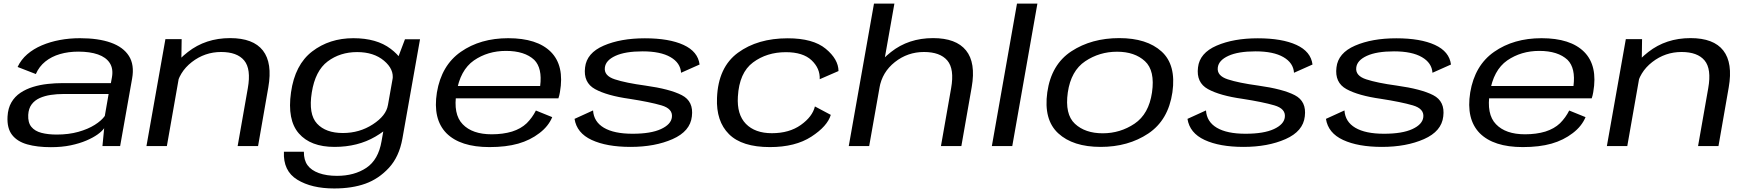

<svg xmlns="http://www.w3.org/2000/svg" viewBox="-20 -805 9634 1058"><path d="M260.5 6Q320.5 6 369.5 -4.2Q418.5 -14.5 455.8 -30.5Q493 -46.5 517.8 -64.2Q542.5 -82 554 -98.5L544.5 0H642L708 -372Q721.5 -447.5 690.5 -496.5Q659.5 -545.5 590.8 -570Q522 -594.5 420.5 -594.5Q362.5 -594.5 309.2 -584.5Q256 -574.5 210.2 -555Q164.5 -535.5 130.2 -506Q96 -476.5 77 -436L177.5 -397Q195.5 -438.5 229.8 -466Q264 -493.5 310.5 -507Q357 -520.5 411.5 -520.5Q475.5 -520.5 519.8 -505Q564 -489.5 584.5 -458.2Q605 -427 597 -380L591 -347H324Q285 -347 243 -342.5Q201 -338 162.5 -326.2Q124 -314.5 92.8 -293.8Q61.5 -273 42.8 -240.8Q24 -208.5 21.5 -163Q18 -98.5 46.5 -61.8Q75 -25 130 -9.5Q185 6 260.5 6ZM292.5 -63.5Q244.5 -63.5 208.2 -73Q172 -82.5 152.8 -106Q133.5 -129.5 135.5 -172Q137.5 -207.5 154.5 -230Q171.5 -252.5 199 -264.8Q226.5 -277 260 -282Q293.5 -287 329 -287H578.5L557.5 -166Q539.5 -140.5 502.2 -117Q465 -93.5 411.8 -78.5Q358.5 -63.5 292.5 -63.5Z M787 0H899.5L979 -452L981 -589.5H891.5ZM1289.5 0H1402L1458.5 -323.5Q1482 -458 1428.8 -526.5Q1375.5 -595 1248 -595Q1113 -595 1015 -518.2Q917 -441.5 903 -362L950.5 -320.5Q965.5 -407.5 1037 -463Q1108.5 -518.5 1198.5 -518.5Q1286.5 -518.5 1325.5 -471.8Q1364.5 -425 1345.5 -318.5Z M1821.5 233.5Q1920 233.5 1993.2 207.2Q2066.5 181 2123 120Q2179.5 59 2197.5 -41.5L2294.5 -588.5H2211.5L2156 -442L2082.5 -27Q2065 75.5 1998.8 119.8Q1932.5 164 1837 164Q1779.5 164 1737.2 148.8Q1695 133.5 1674.5 105.2Q1654 77 1654.5 31H1544.5Q1539.5 137 1618.2 185.2Q1697 233.5 1821.5 233.5ZM1823 4.5Q1951.5 4.5 2048.5 -52.2Q2145.5 -109 2154.5 -161L2117.5 -225.5Q2108 -167.5 2034.5 -119.8Q1961 -72 1869.5 -72Q1775 -72 1727 -123.8Q1679 -175.5 1698 -295Q1717 -415 1785.5 -466.5Q1854 -518 1948 -518Q2039.5 -518 2096 -470.5Q2152.5 -423 2143 -365.5L2201 -426.5Q2210 -477 2133 -535.8Q2056 -594.5 1927 -594.5Q1795.5 -594.5 1700.2 -521.5Q1605 -448.5 1583.5 -295.5Q1562 -144 1626.8 -69.8Q1691.5 4.5 1823 4.5Z M2677 5.5 2689.5 -65Q2582.5 -65 2529.5 -120.5Q2476 -175.5 2495.5 -295Q2515 -418.5 2591.5 -472Q2668 -524.5 2768 -524.5Q2871 -524.5 2924 -475Q2969 -429.5 2956.5 -331H2489.5L2477.5 -263H3057Q3062.5 -279 3065.5 -297.5Q3091 -443 3015.5 -519Q2940 -594.5 2780.5 -594.5Q2627 -594.5 2519.5 -519.5Q2412.5 -445 2387.5 -295.5Q2364 -148.5 2440 -71Q2516.5 5.5 2677 5.5ZM2689.5 -65 2677 5.5Q2768.5 5.5 2835.5 -13.5Q2902 -32.5 2952.5 -71.5Q3002 -109 3023 -159.5L2933 -196Q2913.5 -157 2882.5 -126Q2850.5 -95.5 2801.5 -80Q2751.5 -65 2689.5 -65Z M3454.5 4.5Q3589 4.5 3686.2 -38.5Q3783.5 -81.5 3792.5 -163.5Q3803 -246.5 3737.2 -280.5Q3671.5 -314.5 3535.5 -333.5Q3428.5 -348 3368 -367.8Q3307.5 -387.5 3313 -432.5Q3317.5 -472.5 3371.2 -497.2Q3425 -522 3521 -522Q3620 -522 3674.8 -490.2Q3729.5 -458.5 3733 -404L3835 -449.5Q3826 -521 3746.5 -557.5Q3667 -594 3533.5 -594Q3400 -594 3306.5 -553.5Q3213 -513 3204 -433.5Q3193.5 -350 3259 -314Q3324.5 -278 3448.5 -260.5Q3561 -243 3624.5 -224.5Q3688 -206 3682.5 -159.5Q3678 -119.5 3622.2 -93.8Q3566.5 -68 3466 -68Q3363.5 -68 3307.8 -101Q3252 -134 3248 -196.5L3146 -150Q3158 -72 3240.5 -33.8Q3323 4.5 3454.5 4.5Z M4222.5 5.5Q4362.5 5.5 4451 -52Q4539.5 -109.5 4558 -172L4470.5 -218.5Q4457 -162 4393 -116.5Q4329 -71 4233.5 -71Q4140.5 -71 4090.2 -122.5Q4040 -174 4046 -272.5Q4053.5 -404.5 4129.5 -461Q4205.5 -517.5 4310.5 -517.5Q4405 -517.5 4452.2 -472.8Q4499.5 -428 4497 -368.5L4600.5 -413.5Q4600 -478.5 4530.2 -536.2Q4460.5 -594 4320.5 -594Q4155 -594 4046.2 -514.2Q3937.5 -434.5 3931 -265.5Q3925.5 -137 3997 -65.8Q4068.5 5.5 4222.5 5.5Z M4657 0H4769.5L4908.5 -785H4796ZM5165 0H5277.5L5334.5 -325Q5358 -459.5 5303.2 -527.2Q5248.5 -595 5121.5 -595Q4986.5 -595 4889.5 -518.2Q4792.5 -441.5 4778.5 -362L4826 -320.5Q4841 -407.5 4911.2 -463Q4981.5 -518.5 5071.5 -518.5Q5160 -518.5 5200 -471.8Q5240 -425 5221 -318.5Z M5445.5 0H5558L5696.5 -785H5584Z M6045 4.5Q6197 4.5 6307.5 -69.2Q6418 -143 6440.5 -296.5Q6462 -447.5 6380.8 -521.2Q6299.5 -595 6147.5 -595Q5995 -595 5884 -522.5Q5773 -450 5751 -296.5Q5730 -145.5 5811.2 -70.5Q5892.5 4.5 6045 4.5ZM6056.5 -70.5Q5959.5 -70.5 5903.2 -123Q5847 -175.5 5864 -295.5Q5881.5 -415 5960 -467.5Q6038.5 -520 6135.5 -520Q6232.5 -520 6289 -468Q6345.5 -416 6328 -295.5Q6310.5 -176.5 6231.8 -123.5Q6153 -70.5 6056.5 -70.5Z M6832 4.5Q6966.5 4.5 7063.8 -38.5Q7161 -81.5 7170 -163.5Q7180.5 -246.5 7114.8 -280.5Q7049 -314.5 6913 -333.5Q6806 -348 6745.5 -367.8Q6685 -387.5 6690.5 -432.5Q6695 -472.5 6748.8 -497.2Q6802.5 -522 6898.5 -522Q6997.5 -522 7052.2 -490.2Q7107 -458.5 7110.5 -404L7212.5 -449.5Q7203.5 -521 7124 -557.5Q7044.5 -594 6911 -594Q6777.5 -594 6684 -553.5Q6590.5 -513 6581.5 -433.5Q6571 -350 6636.5 -314Q6702 -278 6826 -260.5Q6938.5 -243 7002 -224.5Q7065.5 -206 7060 -159.5Q7055.5 -119.5 6999.8 -93.8Q6944 -68 6843.5 -68Q6741 -68 6685.2 -101Q6629.5 -134 6625.5 -196.5L6523.5 -150Q6535.5 -72 6618 -33.8Q6700.5 4.5 6832 4.5Z M7595 4.5Q7729.5 4.5 7826.8 -38.5Q7924 -81.5 7933 -163.5Q7943.5 -246.5 7877.8 -280.5Q7812 -314.5 7676 -333.5Q7569 -348 7508.5 -367.8Q7448 -387.5 7453.5 -432.5Q7458 -472.5 7511.8 -497.2Q7565.5 -522 7661.5 -522Q7760.5 -522 7815.2 -490.2Q7870 -458.5 7873.5 -404L7975.5 -449.5Q7966.5 -521 7887 -557.5Q7807.5 -594 7674 -594Q7540.5 -594 7447 -553.5Q7353.5 -513 7344.5 -433.5Q7334 -350 7399.5 -314Q7465 -278 7589 -260.5Q7701.5 -243 7765 -224.5Q7828.5 -206 7823 -159.5Q7818.5 -119.5 7762.8 -93.8Q7707 -68 7606.5 -68Q7504 -68 7448.2 -101Q7392.5 -134 7388.5 -196.5L7286.5 -150Q7298.5 -72 7381 -33.8Q7463.5 4.5 7595 4.5Z M8371 5.5 8383.5 -65Q8276.5 -65 8223.5 -120.5Q8170 -175.5 8189.5 -295Q8209 -418.5 8285.5 -472Q8362 -524.5 8462 -524.5Q8565 -524.5 8618 -475Q8663 -429.5 8650.5 -331H8183.5L8171.5 -263H8751Q8756.5 -279 8759.5 -297.5Q8785 -443 8709.5 -519Q8634 -594.5 8474.5 -594.5Q8321 -594.5 8213.5 -519.5Q8106.5 -445 8081.5 -295.5Q8058 -148.5 8134 -71Q8210.5 5.5 8371 5.5ZM8383.5 -65 8371 5.5Q8462.5 5.5 8529.5 -13.5Q8596 -32.5 8646.5 -71.5Q8696 -109 8717 -159.5L8627 -196Q8607.5 -157 8576.5 -126Q8544.5 -95.5 8495.5 -80Q8445.5 -65 8383.5 -65Z M8834.5 0H8947L9026.5 -452L9028.5 -589.5H8939ZM9337 0H9449.5L9506 -323.5Q9529.5 -458 9476.2 -526.5Q9423 -595 9295.5 -595Q9160.5 -595 9062.5 -518.2Q8964.5 -441.5 8950.5 -362L8998 -320.5Q9013 -407.5 9084.5 -463Q9156 -518.5 9246 -518.5Q9334 -518.5 9373 -471.8Q9412 -425 9393 -318.5Z"/></svg>

Font: Anybody Expanded
Style: Italic
Weight: 400
Width: 7
Italic angle: -10°
Version: Version 1.113;gftools[0.9.25]